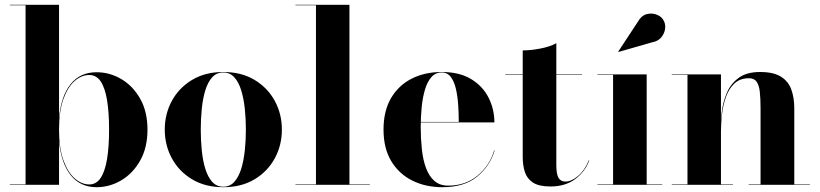

<svg xmlns="http://www.w3.org/2000/svg" viewBox="-20 -770 3415 800"><path d="M382.5 10Q314.5 10 274.5 -40.2Q234.5 -90.5 226 -182.5V0H21V-2H86.5V-748H21V-750H226V-278Q234.5 -370 274.2 -419.5Q314 -469 382.5 -469Q437 -469 485.5 -440.5Q534 -412 564.2 -358.5Q594.5 -305 594.5 -230Q594.5 -155 564.2 -101.2Q534 -47.5 485.5 -18.8Q437 10 382.5 10ZM352 -1.5Q381.5 -1.5 399.5 -28.8Q417.5 -56 426 -107Q434.5 -158 434.5 -230Q434.5 -302 426 -353Q417.5 -404 399.5 -430.8Q381.5 -457.5 352 -457.5Q320 -457.5 291.2 -432.8Q262.5 -408 244.2 -357.5Q226 -307 226 -230Q226 -153 244.2 -102.5Q262.5 -52 291.2 -26.8Q320 -1.5 352 -1.5Z M910.5 10Q835 10 780.2 -23Q725.5 -56 696 -110.5Q666.5 -165 666.5 -230Q666.5 -295 696 -349.5Q725.5 -404 780.2 -437Q835 -470 910.5 -470Q986 -470 1040.8 -437Q1095.5 -404 1125 -349.5Q1154.5 -295 1154.5 -230Q1154.5 -165 1125 -110.5Q1095.5 -56 1040.8 -23Q986 10 910.5 10ZM910.5 8Q938 8 956.2 -12.2Q974.5 -32.5 985 -66.5Q995.5 -100.5 1000 -143Q1004.5 -185.5 1004.5 -230Q1004.5 -275 1000 -317.2Q995.5 -359.5 985 -393.8Q974.5 -428 956.2 -448Q938 -468 910.5 -468Q882.5 -468 864.2 -448Q846 -428 835.5 -393.8Q825 -359.5 820.8 -317Q816.5 -274.5 816.5 -230Q816.5 -185.5 820.8 -143Q825 -100.5 835.5 -66.5Q846 -32.5 864.2 -12.2Q882.5 8 910.5 8Z M1436 -750V-2H1521V0H1211V-2H1296.5V-748H1211V-750Z M1823.5 10Q1753 10 1697.5 -17.8Q1642 -45.5 1610 -99Q1578 -152.5 1578 -230Q1578 -307.5 1609.2 -361Q1640.5 -414.5 1695.2 -442.2Q1750 -470 1820.5 -470Q1895 -470 1943.5 -440.2Q1992 -410.5 2016 -362.5Q2040 -314.5 2040 -260H1645V-262H1891.5Q1891.5 -295.5 1889.2 -331.2Q1887 -367 1880 -398.2Q1873 -429.5 1858.8 -448.8Q1844.5 -468 1820.5 -468Q1794.5 -468 1777.5 -448.8Q1760.5 -429.5 1750.8 -396.8Q1741 -364 1737 -323.5Q1733 -283 1733 -240Q1733 -192 1737.8 -148Q1742.5 -104 1755 -70Q1767.5 -36 1790 -16.2Q1812.5 3.5 1847.5 3.5Q1919.5 3.5 1970 -38.5Q2020.5 -80.5 2039 -143H2041Q2021.5 -78 1968 -34Q1914.5 10 1823.5 10Z M2274 7Q2225.5 7 2200.8 -9.2Q2176 -25.5 2167 -53.2Q2158 -81 2158 -116V-560Q2192 -560 2232 -567.8Q2272 -575.5 2298 -590V-82.5Q2298 -45 2307 -29.2Q2316 -13.5 2336 -13.5Q2361 -13.5 2388.8 -37Q2416.5 -60.5 2433.5 -102H2435.5Q2417.5 -54 2376.2 -23.5Q2335 7 2274 7ZM2085 -458V-460H2405V-458Z M2674.5 -460V-2H2739.5V0H2469.5V-2H2534.5V-458H2469.5V-460ZM2557 -553.5 2556 -555 2638.5 -680.5Q2652.5 -705 2673.5 -710.8Q2694.5 -716.5 2714 -709.8Q2733.5 -703 2742.5 -689Q2753.5 -673 2751.5 -652.5Q2749.5 -632 2736 -615.2Q2722.5 -598.5 2698.5 -594Z M2984 -460V-2H3034V0H2779V-2H2844.5V-458H2779V-460ZM3289.5 -319V-2H3354.5V0H3099.5V-2H3149V-318Q3149 -360 3145.8 -388Q3142.5 -416 3132.2 -430Q3122 -444 3101 -444Q3063.5 -444 3040.5 -422.5Q3017.5 -401 3005.2 -367.2Q2993 -333.5 2988.5 -295.2Q2984 -257 2984 -223L2982 -220.5Q2982 -257.5 2987 -300.8Q2992 -344 3008.2 -382.5Q3024.5 -421 3057.8 -445.5Q3091 -470 3147 -470Q3203 -470 3234 -450.5Q3265 -431 3277.2 -396.8Q3289.5 -362.5 3289.5 -319Z"/></svg>

Font: Bodoni Moda 96pt
Style: Bold
Weight: 700
Version: Version 2.005